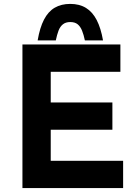

<svg xmlns="http://www.w3.org/2000/svg" viewBox="-20 -964 706 984"><path d="M95 -736H597V-596H240V-439H556V-299H240V-140H611V0H95ZM340 -944Q387 -944 420.5 -923.5Q454 -903 475.5 -861.5Q497 -820 508 -757H415Q409 -786 400.5 -807Q392 -828 378 -839.5Q364 -851 340 -851Q317 -851 302.5 -839.5Q288 -828 280 -807Q272 -786 266 -757H173Q184 -822 205.5 -863.5Q227 -905 260.5 -924.5Q294 -944 340 -944Z"/></svg>

Font: Josefin Sans Thin
Style: Bold
Weight: 700
Version: Version 2.000